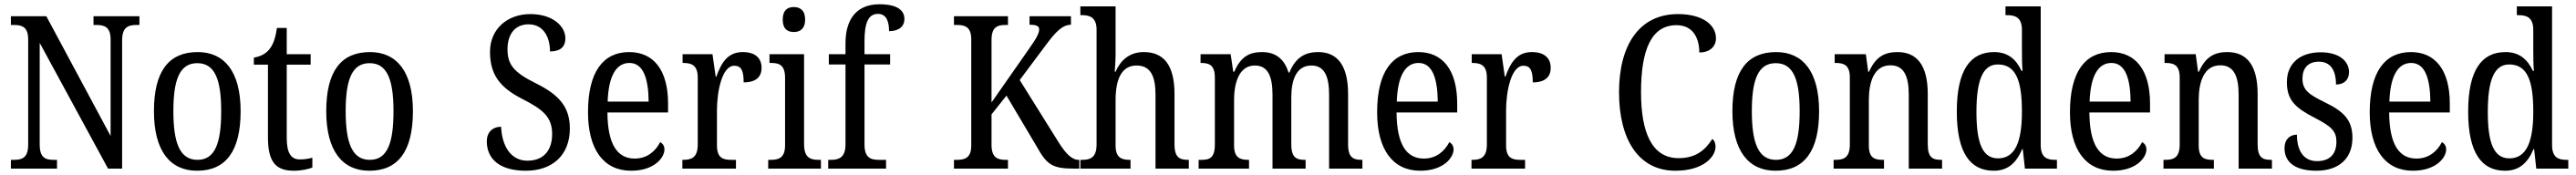

<svg xmlns="http://www.w3.org/2000/svg" viewBox="-20 -790 12064 820"><path d="M31 0H247V-41H232C193 -41 166 -50 166 -113V-589L486 0H552V-601C552 -662 580 -673 618 -673H633V-714H418V-673H431C470 -673 498 -663 498 -605V-153L197 -714H31V-673H45C83 -673 112 -664 112 -605V-113C112 -50 84 -41 43 -41H31Z M903 10C1037 10 1107 -81 1107 -269C1107 -456 1030 -546 906 -546C770 -546 701 -456 701 -269C701 -81 778 10 903 10ZM905 -41C823 -41 792 -119 792 -269C792 -418 822 -494 904 -494C986 -494 1016 -418 1016 -269C1016 -119 987 -41 905 -41Z M1356 10C1393 10 1426 2 1443 -5V-51C1424 -46 1407 -43 1384 -43C1343 -43 1323 -73 1323 -143V-487H1435V-536H1323V-659H1277C1269 -605 1258 -579 1240 -557C1222 -536 1198 -525 1169 -520V-487H1235V-145C1235 -30 1273 10 1356 10Z M1710 10C1844 10 1914 -81 1914 -269C1914 -456 1837 -546 1713 -546C1577 -546 1508 -456 1508 -269C1508 -81 1585 10 1710 10ZM1712 -41C1630 -41 1599 -119 1599 -269C1599 -418 1629 -494 1711 -494C1793 -494 1823 -418 1823 -269C1823 -119 1794 -41 1712 -41Z M2443 10C2565 10 2649 -61 2649 -188C2649 -294 2592 -349 2489 -400C2389 -450 2357 -485 2357 -559C2357 -630 2392 -676 2456 -676C2526 -676 2556 -615 2556 -549C2602 -549 2628 -568 2628 -611C2628 -667 2569 -724 2464 -724C2357 -724 2275 -655 2275 -547C2275 -437 2325 -378 2427 -326C2523 -277 2566 -242 2566 -162C2566 -82 2523 -37 2450 -37C2373 -37 2331 -105 2327 -196C2286 -196 2260 -169 2260 -128C2260 -46 2319 10 2443 10Z M2936 10C3043 10 3092 -50 3092 -90C3092 -108 3082 -119 3072 -124C3051 -83 3012 -47 2953 -47C2871 -47 2826 -114 2825 -263H3109V-305C3109 -463 3040 -546 2927 -546C2804 -546 2734 -452 2734 -264C2734 -90 2807 10 2936 10ZM3018 -314H2826C2830 -430 2864 -495 2928 -495C2993 -495 3017 -422 3018 -314Z M3176 0H3427V-41H3405C3368 -41 3338 -49 3338 -108V-273C3338 -362 3362 -482 3419 -482C3452 -482 3463 -459 3463 -404C3522 -404 3547 -431 3547 -472C3547 -517 3518 -546 3459 -546C3387 -546 3358 -494 3335 -431H3332L3317 -536H3177V-495H3180C3217 -495 3248 -486 3248 -427V-113C3248 -50 3217 -41 3179 -41H3176Z M3698 -640C3727 -640 3751 -655 3751 -698C3751 -742 3727 -757 3698 -757C3668 -757 3646 -742 3646 -698C3646 -655 3668 -640 3698 -640ZM3578 0H3825V-41H3815C3774 -41 3746 -52 3746 -115V-536H3584V-495H3592C3631 -495 3657 -484 3657 -425V-110C3657 -51 3629 -41 3589 -41H3578Z M3859 0H4130V-41H4097C4059 -41 4029 -50 4029 -113V-488H4149V-536H4029V-596C4029 -679 4045 -725 4092 -725C4134 -725 4144 -685 4144 -644C4191 -644 4216 -667 4216 -701C4216 -740 4185 -770 4099 -770C3997 -770 3940 -706 3940 -587V-536H3862V-488H3940V-113C3940 -50 3907 -41 3871 -41H3859Z M4448 0H4701V-41H4690C4652 -41 4624 -52 4624 -111V-254L4694 -342L4837 -101C4883 -19 4908 0 5010 0H5035V-41H5032C5000 -41 4972 -70 4939 -122L4756 -415L4880 -581C4924 -640 4956 -674 4996 -674V-714H4802V-674C4833 -674 4847 -669 4847 -652C4847 -633 4833 -608 4796 -556L4624 -310V-603C4624 -662 4650 -673 4688 -673H4701V-714H4448V-673H4464C4501 -673 4529 -662 4529 -606V-108C4529 -51 4500 -41 4462 -41H4448Z M5040 0H5275V-41H5273C5235 -41 5205 -49 5205 -108V-321C5205 -420 5234 -483 5303 -483C5369 -483 5392 -433 5392 -346V0H5548V-41H5546C5507 -41 5481 -50 5481 -113V-349C5481 -486 5430 -546 5337 -546C5268 -546 5227 -505 5205 -454H5201C5201 -460 5205 -501 5205 -534V-760H5040V-719H5048C5082 -719 5116 -710 5116 -651V-113C5116 -50 5085 -41 5048 -41H5040Z M5594 0H5830V-41H5828C5790 -41 5760 -49 5760 -108V-321C5760 -407 5786 -483 5857 -483C5918 -483 5940 -433 5940 -346V0H6095V-41H6092C6054 -41 6028 -50 6028 -113V-334C6028 -414 6051 -483 6122 -483C6183 -483 6205 -433 6205 -346V0H6361V-41H6359C6320 -41 6294 -50 6294 -113V-349C6294 -486 6242 -546 6154 -546C6096 -546 6049 -524 6019 -450H6015C5993 -522 5946 -546 5891 -546C5831 -546 5791 -524 5761 -454H5756L5744 -536H5603V-495H5605C5643 -495 5670 -486 5670 -426V-113C5670 -50 5645 -41 5607 -41H5594Z M6632 10C6739 10 6788 -50 6788 -90C6788 -108 6778 -119 6768 -124C6747 -83 6708 -47 6649 -47C6567 -47 6522 -114 6521 -263H6805V-305C6805 -463 6736 -546 6623 -546C6500 -546 6430 -452 6430 -264C6430 -90 6503 10 6632 10ZM6714 -314H6522C6526 -430 6560 -495 6624 -495C6689 -495 6713 -422 6714 -314Z M6872 0H7123V-41H7101C7064 -41 7034 -49 7034 -108V-273C7034 -362 7058 -482 7115 -482C7148 -482 7159 -459 7159 -404C7218 -404 7243 -431 7243 -472C7243 -517 7214 -546 7155 -546C7083 -546 7054 -494 7031 -431H7028L7013 -536H6873V-495H6876C6913 -495 6944 -486 6944 -427V-113C6944 -50 6913 -41 6875 -41H6872Z M7827 10C7959 10 8015 -56 8015 -103C8015 -119 8009 -133 8000 -139C7969 -91 7927 -49 7842 -49C7718 -49 7666 -167 7666 -358C7666 -554 7713 -672 7832 -672C7912 -672 7939 -608 7939 -544C7986 -544 8017 -570 8017 -611C8017 -673 7955 -724 7839 -724C7657 -724 7563 -578 7563 -358C7563 -137 7654 10 7827 10Z M8296 10C8430 10 8500 -81 8500 -269C8500 -456 8423 -546 8299 -546C8163 -546 8094 -456 8094 -269C8094 -81 8171 10 8296 10ZM8298 -41C8216 -41 8185 -119 8185 -269C8185 -418 8215 -494 8297 -494C8379 -494 8409 -418 8409 -269C8409 -119 8380 -41 8298 -41Z M8568 0H8804V-41H8799C8761 -41 8733 -49 8733 -108V-321C8733 -405 8757 -484 8834 -484C8898 -484 8920 -432 8920 -346V0H9076V-41H9072C9034 -41 9009 -50 9009 -113V-349C9009 -486 8957 -546 8867 -546C8807 -546 8765 -524 8734 -454H8730L8719 -536H8573V-495H8578C8615 -495 8644 -486 8644 -427V-113C8644 -50 8614 -41 8576 -41H8568Z M9318 10C9386 10 9425 -29 9451 -91H9454L9464 0H9614V-41H9606C9567 -41 9538 -52 9538 -111V-760H9373V-719H9380C9417 -719 9450 -710 9450 -650V-565C9450 -529 9450 -490 9453 -458H9448C9424 -510 9386 -546 9320 -546C9207 -546 9145 -460 9145 -267C9145 -75 9207 10 9318 10ZM9338 -48C9265 -48 9237 -120 9237 -266C9237 -410 9265 -488 9337 -488C9423 -488 9450 -410 9450 -267C9450 -129 9420 -48 9338 -48Z M9877 10C9984 10 10033 -50 10033 -90C10033 -108 10023 -119 10013 -124C9992 -83 9953 -47 9894 -47C9812 -47 9767 -114 9766 -263H10050V-305C10050 -463 9981 -546 9868 -546C9745 -546 9675 -452 9675 -264C9675 -90 9748 10 9877 10ZM9959 -314H9767C9771 -430 9805 -495 9869 -495C9934 -495 9958 -422 9959 -314Z M10113 0H10349V-41H10344C10306 -41 10278 -49 10278 -108V-321C10278 -405 10302 -484 10379 -484C10443 -484 10465 -432 10465 -346V0H10621V-41H10617C10579 -41 10554 -50 10554 -113V-349C10554 -486 10502 -546 10412 -546C10352 -546 10310 -524 10279 -454H10275L10264 -536H10118V-495H10123C10160 -495 10189 -486 10189 -427V-113C10189 -50 10159 -41 10121 -41H10113Z M10829 10C10934 10 10998 -47 10998 -144C10998 -228 10957 -268 10868 -311C10793 -348 10764 -368 10764 -422C10764 -469 10789 -501 10841 -501C10893 -501 10921 -464 10921 -394C10960 -394 10982 -417 10982 -452C10982 -502 10938 -545 10849 -545C10755 -545 10691 -495 10691 -405C10691 -320 10731 -284 10825 -236C10900 -197 10923 -175 10923 -126C10923 -69 10893 -35 10832 -35C10766 -35 10738 -89 10738 -159C10711 -159 10680 -143 10680 -95C10680 -25 10737 10 10829 10Z M11281 10C11388 10 11437 -50 11437 -90C11437 -108 11427 -119 11417 -124C11396 -83 11357 -47 11298 -47C11216 -47 11171 -114 11170 -263H11454V-305C11454 -463 11385 -546 11272 -546C11149 -546 11079 -452 11079 -264C11079 -90 11152 10 11281 10ZM11363 -314H11171C11175 -430 11209 -495 11273 -495C11338 -495 11362 -422 11363 -314Z M11713 10C11781 10 11820 -29 11846 -91H11849L11859 0H12009V-41H12001C11962 -41 11933 -52 11933 -111V-760H11768V-719H11775C11812 -719 11845 -710 11845 -650V-565C11845 -529 11845 -490 11848 -458H11843C11819 -510 11781 -546 11715 -546C11602 -546 11540 -460 11540 -267C11540 -75 11602 10 11713 10ZM11733 -48C11660 -48 11632 -120 11632 -266C11632 -410 11660 -488 11732 -488C11818 -488 11845 -410 11845 -267C11845 -129 11815 -48 11733 -48Z"/></svg>

Font: Noto Serif Khmer Condensed
Style: Regular
Weight: 400
Width: 3
Designer: Danh Hong and the Monotype Design Team
Foundry: Monotype Imaging Inc.
Version: Version 2.004